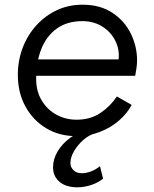

<svg xmlns="http://www.w3.org/2000/svg" viewBox="-20 -568 657 818"><path d="M56 -249Q56 -310 76.5 -364Q97 -418 134.5 -459.5Q172 -501 222 -524.5Q272 -548 332 -548Q406 -548 458 -514Q510 -480 537 -425.5Q564 -371 564 -310Q564 -294 561 -275Q558 -256 556 -245H103L108 -315H518L480 -286Q494 -339 476.5 -382.5Q459 -426 420.5 -452Q382 -478 331 -478Q267 -478 223 -447Q179 -416 156.5 -360.5Q134 -305 134 -232Q134 -179 158 -139.5Q182 -100 221 -79Q260 -58 306 -58Q365 -58 407.5 -86.5Q450 -115 478 -157L541 -121Q522 -85 487 -54.5Q452 -24 405.5 -6Q359 12 305 12Q233 12 177 -21.5Q121 -55 88.5 -114Q56 -173 56 -249ZM206 145Q206 110 225.5 77Q245 44 280 18.5Q315 -7 359 -20H390L387 0Q361 6 336.5 27Q312 48 296 75Q280 102 280 127Q280 144 293 157Q306 170 328 170Q348 170 368.5 162Q389 154 406 140L419 193Q399 210 369 220Q339 230 310 230Q261 230 233.5 206.5Q206 183 206 145Z"/></svg>

Font: Kosmopol Plus Jakarta Sans Italic It
Style: Regular
Weight: 400
Italic angle: -8.04999°
Designer: Gumpita Rahayu
Foundry: Tokotype
Version: Version 2.006